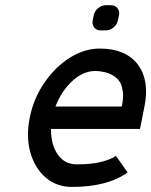

<svg xmlns="http://www.w3.org/2000/svg" viewBox="-20 -718 586 744"><path d="M194.8 -305.2H452.1Q457 -329.6 457 -348.6Q457 -364.7 451.4 -384.5Q445.8 -404.3 428 -418.5Q410.2 -432.6 388.7 -437.7Q367.2 -442.9 348.6 -442.9Q302.7 -442.9 260.5 -404.3Q218.3 -365.7 194.8 -305.2ZM522.5 -218.3H177.7V-214.4Q177.7 -156.2 204.3 -118.7Q231 -81.1 276.9 -81.1Q336.9 -81.1 374.8 -91.3Q412.6 -101.6 429.2 -114.3L474.6 -49.8Q396.5 6.3 259.3 6.3Q199.2 6.3 157.2 -29.8Q115.2 -65.9 97.7 -127Q88.4 -159.7 88.4 -196.3Q88.4 -227.5 95.2 -261.7Q109.9 -335.9 151.4 -396.7Q192.9 -457.5 249.5 -493.7Q306.2 -529.8 366.2 -529.8Q465.8 -529.8 513.2 -469.2Q545.9 -426.3 545.9 -363.8Q545.9 -336.9 540 -306.6ZM409.7 -697.8Q425.8 -697.8 435.1 -686.5Q441.9 -677.7 441.9 -666.5Q441.9 -662.6 440.9 -658.7L437 -639.6Q433.6 -623 419.9 -611.6Q406.2 -600.1 390.1 -600.1H371.1Q354.5 -600.1 345.2 -611.3Q338.4 -620.1 338.4 -630.9Q338.4 -635.3 339.4 -639.6L343.3 -658.7Q346.2 -674.8 360.1 -686.3Q374 -697.8 390.1 -697.8Z"/></svg>

Font: Qaz
Style: Italic
Weight: 400
Italic angle: -11.25°
Designer: GGBotNet
Foundry: f0n7
Version: 0.70